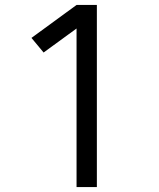

<svg xmlns="http://www.w3.org/2000/svg" viewBox="-20 -755 640 775"><path d="M289 0V-640L156 -543L107 -602L289 -735H371V0Z"/></svg>

Font: Zed Mono Extended
Style: Regular
Weight: 400
Width: 7
Monospace: yes
Designer: Belleve Invis
Foundry: Belleve Invis
Version: Version 1.0.0; ttfautohint (v1.8.4)